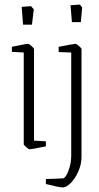

<svg xmlns="http://www.w3.org/2000/svg" viewBox="-20 -644 435 841"><path d="M84 -12V-414L32 -417V-439Q94 -452 103 -452Q107 -452 118 -442.5Q129 -433 129 -429V-28L181 -25V-3Q118 10 109 10Q106 10 95 0.5Q84 -9 84 -12ZM75 -614 116 -617 128 -603 120 -536H81ZM289 -621 330 -624 340 -611 334 -547H295ZM181 162V140L218 139Q229 138 240 138Q251 138 258 137Q264 135 272 121Q280 107 286 84.5Q292 62 292 36V-414L237 -416V-439Q303 -452 312 -452Q315 -452 326 -442.5Q337 -433 337 -429V44Q337 75 323.5 106Q310 137 290.5 157Q271 177 255 177Q239 177 181 162Z"/></svg>

Font: Grenze ExtraLight
Style: Regular
Weight: 275
Designer: Renata Polastri
Foundry: Omnibus-Type
Version: Version 1.002; ttfautohint (v1.8)